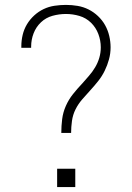

<svg xmlns="http://www.w3.org/2000/svg" viewBox="-20 -763 540 783"><path d="M230 -221Q230 -249 233.5 -277Q237 -305 248.5 -331Q260 -357 277.5 -379Q295 -401 314 -421L315 -422Q329 -438 343 -454Q357 -470 368 -488.5Q379 -507 385 -527.5Q391 -548 391 -570Q391 -598 381 -624.5Q371 -651 351 -670.5Q331 -690 304 -698Q277 -706 249 -706Q221 -706 194 -698.5Q167 -691 147 -672Q127 -653 117 -627Q107 -601 107 -573Q107 -572 107 -570.5Q107 -569 107 -568H67Q67 -569 67 -571Q67 -573 67 -574Q67 -598 72.5 -621Q78 -644 90 -664Q102 -684 119.5 -700Q137 -716 158 -726Q179 -736 202.5 -739.5Q226 -743 249 -743Q273 -743 296.5 -739Q320 -735 341 -724.5Q362 -714 379.5 -697.5Q397 -681 408.5 -660.5Q420 -640 425.5 -616.5Q431 -593 431 -570Q431 -545 424.5 -521Q418 -497 407 -474.5Q396 -452 380.5 -432.5Q365 -413 348.5 -395Q332 -377 315.5 -358Q299 -339 288 -317Q277 -295 273.5 -270Q270 -245 270 -221ZM213 0V-75H287V0Z"/></svg>

Font: Iosevka SS04 Extralight
Style: Regular
Weight: 200
Monospace: yes
Designer: Belleve Invis
Foundry: Belleve Invis
Version: Version 19.0.0; ttfautohint (v1.8.4)